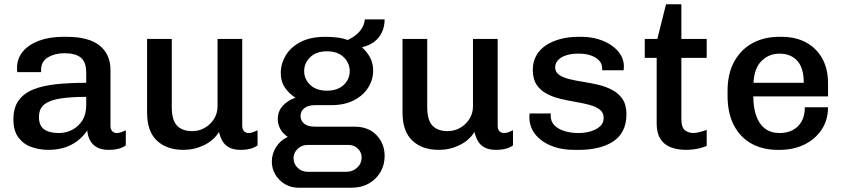

<svg xmlns="http://www.w3.org/2000/svg" viewBox="-20 -694 3963 902"><path d="M207 10Q166 10 128.5 -3Q91 -16 67 -47.5Q43 -79 43 -133Q43 -188 67.5 -222Q92 -256 137 -274Q182 -292 245 -298.5Q308 -305 385 -305V-353Q385 -403 359.5 -423.5Q334 -444 282 -444Q239 -444 206 -425Q173 -406 173 -365V-355H61Q60 -359 60 -364.5Q60 -370 60 -375Q60 -419 87.5 -452Q115 -485 164 -503Q213 -521 276 -521H293Q397 -521 448 -480Q499 -439 499 -365V-104Q499 -85 508 -77Q517 -69 528 -69Q538 -69 549.5 -73Q561 -77 571 -82V-11Q558 -1 538 4.5Q518 10 490 10Q457 10 435.5 -2Q414 -14 403 -34.5Q392 -55 390 -81Q361 -38 315 -14Q269 10 207 10ZM257 -69Q289 -69 318 -83.5Q347 -98 366 -127Q385 -156 385 -200V-239Q315 -239 265 -231.5Q215 -224 189 -204Q163 -184 163 -144Q163 -104 187 -86.5Q211 -69 257 -69Z M842 10Q763 10 717 -33.5Q671 -77 671 -165V-511H787V-191Q787 -130 811.5 -104Q836 -78 883 -78Q915 -78 942 -93.5Q969 -109 985.5 -135.5Q1002 -162 1002 -194V-511H1118V-104Q1118 -85 1127 -77Q1136 -69 1147 -69Q1158 -69 1169 -73Q1180 -77 1190 -82V-11Q1177 -1 1157 4.5Q1137 10 1110 10Q1077 10 1056 -1.5Q1035 -13 1024.5 -32.5Q1014 -52 1009 -74Q984 -34 938.5 -12Q893 10 842 10Z M1383 188Q1348 188 1319.5 171.5Q1291 155 1274 127Q1257 99 1257 65Q1257 29 1277 -3Q1297 -35 1332 -51Q1310 -65 1297.5 -87Q1285 -109 1285 -134Q1285 -171 1308 -196.5Q1331 -222 1368 -235Q1337 -255 1318 -283Q1299 -311 1299 -351Q1299 -394 1322 -433Q1345 -472 1391.5 -496.5Q1438 -521 1509 -521Q1540 -521 1566.5 -517.5Q1593 -514 1613 -506Q1652 -524 1672 -549.5Q1692 -575 1694 -603H1787Q1787 -570 1774.5 -543Q1762 -516 1738.5 -498Q1715 -480 1683 -473L1682 -470Q1705 -450 1719 -423Q1733 -396 1733 -363Q1733 -319 1709.5 -282Q1686 -245 1642 -222.5Q1598 -200 1536 -200H1459Q1428 -200 1410 -186Q1392 -172 1392 -149Q1392 -127 1409 -113Q1426 -99 1459 -99H1645Q1711 -99 1749 -59Q1787 -19 1787 39Q1787 80 1767.5 114Q1748 148 1712.5 168Q1677 188 1630 188ZM1425 113H1608Q1637 113 1658 93.5Q1679 74 1679 46Q1679 22 1661.5 4.5Q1644 -13 1618 -13H1425Q1397 -13 1378 5.5Q1359 24 1359 50Q1359 75 1378 94Q1397 113 1425 113ZM1516 -268Q1566 -268 1594.5 -295Q1623 -322 1623 -360Q1623 -398 1594.5 -425.5Q1566 -453 1516 -453Q1466 -453 1437.5 -425.5Q1409 -398 1409 -360Q1409 -322 1437.5 -295Q1466 -268 1516 -268Z M2042 10Q1963 10 1917 -33.5Q1871 -77 1871 -165V-511H1987V-191Q1987 -130 2011.5 -104Q2036 -78 2083 -78Q2115 -78 2142 -93.5Q2169 -109 2185.5 -135.5Q2202 -162 2202 -194V-511H2318V-104Q2318 -85 2327 -77Q2336 -69 2347 -69Q2358 -69 2369 -73Q2380 -77 2390 -82V-11Q2377 -1 2357 4.5Q2337 10 2310 10Q2277 10 2256 -1.5Q2235 -13 2224.5 -32.5Q2214 -52 2209 -74Q2184 -34 2138.5 -12Q2093 10 2042 10Z M2678 10Q2627 10 2588 -2.5Q2549 -15 2522 -36Q2495 -57 2481 -84Q2467 -111 2467 -140Q2467 -146 2467 -150Q2467 -154 2468 -161H2568Q2567 -158 2567 -155.5Q2567 -153 2567 -151Q2567 -123 2585 -105Q2603 -87 2632.5 -78Q2662 -69 2698 -69Q2728 -69 2755 -77Q2782 -85 2799 -100.5Q2816 -116 2816 -139Q2816 -165 2798 -179Q2780 -193 2750.5 -201Q2721 -209 2685.5 -215Q2650 -221 2614 -229.5Q2578 -238 2548.5 -253.5Q2519 -269 2501 -296Q2483 -323 2483 -367Q2483 -403 2499 -432Q2515 -461 2544 -480.5Q2573 -500 2612 -510.5Q2651 -521 2696 -521H2712Q2754 -521 2790.5 -510Q2827 -499 2854 -480Q2881 -461 2896 -436Q2911 -411 2911 -383Q2911 -378 2910.5 -372Q2910 -366 2910 -364H2809V-374Q2809 -384 2804 -395.5Q2799 -407 2786 -417.5Q2773 -428 2751.5 -435Q2730 -442 2697 -442Q2667 -442 2646 -436Q2625 -430 2612 -420.5Q2599 -411 2593.5 -400Q2588 -389 2588 -379Q2588 -356 2606 -343Q2624 -330 2654 -322.5Q2684 -315 2720 -309.5Q2756 -304 2791.5 -295.5Q2827 -287 2857 -271Q2887 -255 2905 -228Q2923 -201 2923 -157Q2923 -111 2905.5 -78.5Q2888 -46 2857 -27Q2826 -8 2786.5 1Q2747 10 2703 10Z M3203 10Q3163 10 3131.5 -2Q3100 -14 3082.5 -41.5Q3065 -69 3065 -114V-422H3009V-511H3068L3109 -674H3181V-511H3300V-422H3181V-137Q3181 -93 3199 -81Q3217 -69 3238 -69Q3249 -69 3268.5 -74Q3288 -79 3300 -84V-9Q3288 -3 3271 1.5Q3254 6 3236 8Q3218 10 3203 10Z M3633 10Q3563 10 3510 -19.5Q3457 -49 3427.5 -106Q3398 -163 3398 -244V-267Q3398 -348 3429.5 -405Q3461 -462 3515.5 -491.5Q3570 -521 3640 -521H3653Q3718 -521 3767 -494.5Q3816 -468 3843 -419Q3870 -370 3870 -304V-241H3519Q3519 -188 3533 -149Q3547 -110 3574.5 -89.5Q3602 -69 3643 -69Q3677 -69 3703.5 -82.5Q3730 -96 3745.5 -123Q3761 -150 3761 -190H3870Q3870 -130 3840 -85Q3810 -40 3759 -15Q3708 10 3643 10ZM3520 -305H3756Q3756 -375 3725.5 -408.5Q3695 -442 3642 -442Q3592 -442 3557.5 -407.5Q3523 -373 3520 -305Z"/></svg>

Font: Chivo Medium
Style: Regular
Weight: 500
Designer: Hector Gatti
Foundry: Omnibus-Type
Version: Version 2.002